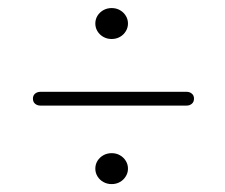

<svg xmlns="http://www.w3.org/2000/svg" viewBox="-20 -588 564 481"><path d="M259.7 -490.3Q248.2 -490.3 238.9 -495.6Q229.6 -500.8 224.2 -509.7Q218.8 -518.5 218.8 -529Q218.8 -539.8 224.3 -548.7Q229.9 -557.5 239.2 -562.7Q248.5 -567.8 259.7 -567.8Q271.4 -567.8 280.6 -562.5Q289.7 -557.3 295.1 -548.5Q300.6 -539.8 300.6 -529Q300.6 -518.5 295.1 -509.7Q289.7 -500.8 280.6 -495.6Q271.4 -490.3 259.7 -490.3ZM62.5 -341Q62.5 -349 68 -353.5Q73.5 -358 81.5 -358H448Q455 -358 460.5 -353.5Q466 -349 466 -341Q466 -332.5 460.5 -328Q455 -323.5 448 -323.5H81Q73.5 -323.5 68 -328Q62.5 -332.5 62.5 -341ZM259.7 -126.8Q248.2 -126.8 238.9 -132.1Q229.6 -137.3 224.2 -146.2Q218.8 -155 218.8 -165.5Q218.8 -176.3 224.3 -185.2Q229.9 -194 239.2 -199.2Q248.5 -204.3 259.7 -204.3Q271.4 -204.3 280.6 -199Q289.7 -193.8 295.1 -185Q300.6 -176.3 300.6 -165.5Q300.6 -155 295.1 -146.2Q289.7 -137.3 280.6 -132.1Q271.4 -126.8 259.7 -126.8Z"/></svg>

Font: Fraunces 60pt
Style: Regular
Weight: 400
Version: Version 1.000;[b76b70a41]